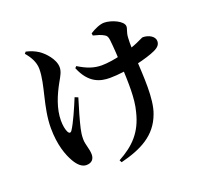

<svg xmlns="http://www.w3.org/2000/svg" viewBox="-142 -949 1283 1196"><g transform="rotate(-20 500.0 -351.0)"><path d="M459.7 60.5 467.6 76.2C604.4 41.9 710.3 -9.9 756.3 -135.4C792.3 -227.4 778 -387.7 773 -497C770.7 -539.5 768 -603.3 770.9 -641.1C773.1 -675.6 785.5 -691.7 785.5 -708.9C785.5 -744.8 709 -778.2 661.2 -778.2C634.5 -778.2 597.1 -761.6 566.7 -742.2L568.7 -727C596 -719.7 619.2 -714.3 639.3 -701.8C651.6 -695.2 657.6 -685.8 660.3 -663.3C665.5 -620.2 670.5 -539.2 672.8 -477.7C676.3 -379.9 682.2 -269.3 659.1 -186.1C629.1 -61.9 562.7 4.6 459.7 60.5ZM255.9 18C290.5 18 309.2 -1.2 309.2 -33.6C309.2 -70.7 291.6 -103.9 291.6 -139.9C291.6 -168.4 294.7 -185.4 299.5 -207.7C309.5 -252.3 332.2 -332.1 352.4 -395.8L330.8 -404.7C305.5 -342.9 266.7 -254 241.3 -216.3C232.6 -203.2 222.6 -204 215.4 -217.8C206.3 -235.5 200.9 -265 200.9 -296.2C200.9 -375.3 234.5 -454.5 272.6 -523.3C293.4 -559.6 307.5 -583.8 307.5 -611.8C307.5 -667.1 251.8 -723.3 220.6 -743.4C197 -758.3 175.3 -767.7 141.4 -775.8L132 -764.2C158.7 -734.1 184.8 -692.5 184.8 -645.6C184.8 -539.5 126 -413.8 126 -274.3C126 -162.3 154.4 -87.1 181 -41.1C202.4 -4.1 228 18 255.9 18ZM579.9 -442C691.3 -442 837.8 -479.6 892.8 -505.6C924.9 -520.6 934.8 -536.8 934.8 -557.4C934.8 -589.2 895.4 -610.5 857.6 -610.5C851.5 -610.5 842 -603.6 808.3 -589.1C750 -563.2 632.3 -533.1 558.8 -533.1C507.6 -533.1 462.2 -548.9 406.7 -583.3L396.8 -572.8C443.3 -459 517.5 -442 579.9 -442Z"/></g></svg>

Font: Source Han Serif TW VF
Style: Regular
Weight: 250
Designer: Ryoko NISHIZUKA 西塚涼子 (kana & ideographs); Frank Grießhammer (Latin, Greek & Cyrillic); Wenlong ZHANG 张文龙 (bopomofo); San
Foundry: Adobe
Version: Version 2.002;hotconv 1.1.0;makeotfexe 2.6.0